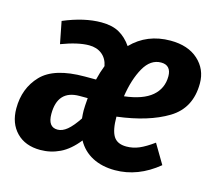

<svg xmlns="http://www.w3.org/2000/svg" viewBox="-85 -652 871 773"><g transform="rotate(15 350.0 -265.0)"><path d="M374 -480Q438 -546 536 -546Q609 -546 651.5 -507.5Q694 -469 694 -410Q694 -307 614 -258.5Q534 -210 404 -194Q404 -138 419.5 -113Q435 -88 473 -88Q501 -88 526.5 -99Q552 -110 585 -134L633 -53Q549 16 453 16Q399 16 359 -5Q319 -26 297 -66Q262 -22 223.5 -3.5Q185 15 142 15Q79 15 42.5 -22.5Q6 -60 6 -122Q6 -206 59 -261.5Q112 -317 239 -317H286Q294 -350 305 -378Q299 -409 277.5 -426Q256 -443 224 -443Q178 -443 109 -417L91 -509Q176 -545 248 -545Q293 -545 322.5 -528.5Q352 -512 374 -480ZM412 -281Q489 -290 526.5 -322Q564 -354 564 -405Q564 -427 553.5 -439Q543 -451 522 -451Q478 -451 450.5 -402.5Q423 -354 412 -281ZM239 -236Q148 -236 148 -137Q148 -82 188 -82Q208 -82 228 -98.5Q248 -115 272 -151Q270 -171 270 -184Q270 -200 273 -236Z"/></g></svg>

Font: Fira Sans Compressed SemiBold
Style: Italic
Weight: 600
Width: 1
Italic angle: -8°
Designer: bBox Type GmbH & Carrois Corporate GbR & Edenspiekermann AG
Foundry: bBox Type GmbH & Carrois Corporate GbR & Edenspiekermann AG
Version: Version 4.301